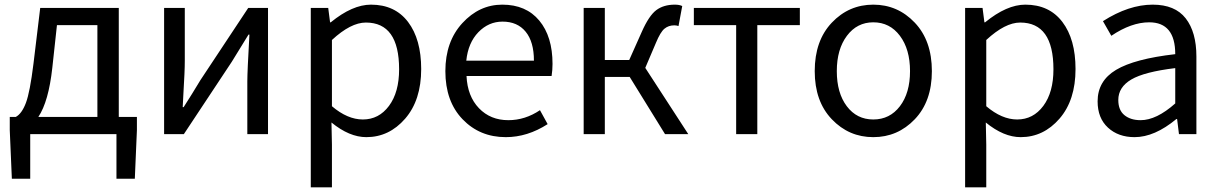

<svg xmlns="http://www.w3.org/2000/svg" viewBox="-20 -577 5248 826"><path d="M205 -285Q189 -140 145 -74H399V-469H225ZM110 0V192H31L22 -17V-74H48Q74 -88 91.5 -134.5Q109 -181 124 -303L153 -543H491V-74H569V-17L560 192H481V0Z M686 0V-543H775V-316Q775 -291 773.5 -258Q772 -225 769.5 -183Q767 -141 766 -116H770Q806 -172 842 -232L1048 -543H1133V0H1044V-227Q1044 -268 1053 -428H1049Q991 -334 977 -311L771 0Z M1317 229V-543H1392L1400 -481H1403Q1496 -557 1576 -557Q1679 -557 1735.5 -482.5Q1792 -408 1792 -280Q1792 -146 1723 -66.5Q1654 13 1556 13Q1483 13 1406 -50L1408 45V229ZM1541 -63Q1610 -63 1653.5 -121.5Q1697 -180 1697 -279Q1697 -480 1554 -480Q1489 -480 1408 -405V-120Q1475 -63 1541 -63Z M2156 13Q2044 13 1970 -64Q1896 -141 1896 -271Q1896 -398 1969 -477.5Q2042 -557 2141 -557Q2243 -557 2300 -488.5Q2357 -420 2357 -302Q2357 -276 2353 -250H1987Q1991 -163 2040.5 -111.5Q2090 -60 2167 -60Q2239 -60 2303 -103L2336 -43Q2249 13 2156 13ZM1986 -316H2277Q2277 -397 2241.5 -440.5Q2206 -484 2142 -484Q2082 -484 2038 -438.5Q1994 -393 1986 -316Z M2491 0V-543H2582V-319H2687L2741 -440Q2772 -510 2803.5 -533.5Q2835 -557 2883 -557Q2903 -557 2915 -551L2899 -465Q2890 -468 2881 -468Q2856 -468 2838.5 -453.5Q2821 -439 2802 -393L2756 -285L2941 0H2841L2689 -246H2582V0Z M3147 0V-469H2965V-543H3421V-469H3238V0Z M3485 -271Q3485 -402 3558.5 -479.5Q3632 -557 3737 -557Q3842 -557 3915.5 -479.5Q3989 -402 3989 -271Q3989 -141 3915.5 -64Q3842 13 3737 13Q3632 13 3558.5 -64Q3485 -141 3485 -271ZM3737 -481Q3667 -481 3623.5 -423Q3580 -365 3580 -271Q3580 -177 3623 -120Q3666 -63 3737 -63Q3808 -63 3851.5 -120Q3895 -177 3895 -271Q3895 -365 3851.5 -423Q3808 -481 3737 -481Z M4132 229V-543H4207L4215 -481H4218Q4311 -557 4391 -557Q4494 -557 4550.5 -482.5Q4607 -408 4607 -280Q4607 -146 4538 -66.5Q4469 13 4371 13Q4298 13 4221 -50L4223 45V229ZM4356 -63Q4425 -63 4468.5 -121.5Q4512 -180 4512 -279Q4512 -480 4369 -480Q4304 -480 4223 -405V-120Q4290 -63 4356 -63Z M4861 13Q4791 13 4746.5 -28Q4702 -69 4702 -141Q4702 -229 4781.5 -276.5Q4861 -324 5036 -344Q5036 -481 4924 -481Q4847 -481 4761 -423L4725 -486Q4836 -557 4939 -557Q5035 -557 5081 -498Q5127 -439 5127 -334V0H5052L5044 -65H5041Q4947 13 4861 13ZM4887 -60Q4955 -60 5036 -132V-284Q4903 -268 4847 -235Q4791 -202 4791 -147Q4791 -103 4817.5 -81.5Q4844 -60 4887 -60Z"/></svg>

Font: Noto Sans SC
Style: Regular
Weight: 400
Designer: Ryoko NISHIZUKA  (kana, bopomofo & ideographs); Paul D. Hunt (Latin, Greek & Cyrillic); Sandoll Communications , Soo-you
Foundry: Adobe
Version: Version 2.002;hotconv 1.0.116;makeotfexe 2.5.65601